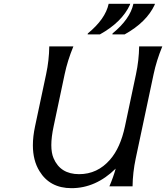

<svg xmlns="http://www.w3.org/2000/svg" viewBox="-20 -982 875 1012"><path d="M796.4 -961.9 795.4 -957Q752.9 -865.2 637.2 -800.8H572.3L573.2 -805.7Q666 -881.8 683.1 -961.9ZM666 -961.9 665 -957Q622.6 -865.2 506.8 -800.8H441.9L442.9 -805.7Q535.6 -881.8 552.7 -961.9ZM678.7 0H556.6Q577.1 -47.4 589.8 -93.3Q484.9 9.8 356.9 9.8Q242.7 9.8 188 -80.1Q153.3 -136.2 153.3 -216.3Q153.3 -262.2 164.6 -315.4L223.1 -590.8Q238.8 -664.1 239.7 -737.3H366.7Q335.9 -662.6 320.8 -590.8L262.7 -316.4Q250.5 -259.3 250.5 -217.3Q250.5 -175.8 262.2 -148.4Q297.9 -64 397 -64Q493.7 -64 560.1 -140.6Q614.7 -203.1 638.7 -316.4L696.8 -590.8Q712.4 -664.6 713.4 -737.3H835.4Q804.7 -662.6 789.6 -590.8L695.3 -146.5Q679.7 -72.8 678.7 0Z"/></svg>

Font: Classica
Style: Book Oblique
Weight: 400
Italic angle: -12°
Designer: Wojciech Kalinowski "wmk69" (wmk69@o2.pl)
Foundry: Wojciech Kalinowski "wmk69" (wmk69@o2.pl)
Version: Version 2.1.1; 2021-05-14